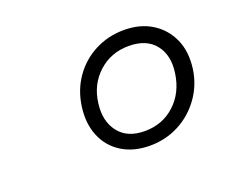

<svg xmlns="http://www.w3.org/2000/svg" viewBox="-64 -954 591 496"><g transform="rotate(-20 232.0 -706.0)"><path d="M446 -703Q440 -660 415.5 -626Q391 -592 354.5 -573Q318 -554 275 -554Q230 -554 198 -574Q166 -594 151.5 -629Q137 -664 143 -709Q149 -753 172.5 -786.5Q196 -820 232.5 -839Q269 -858 313 -858Q357 -858 389 -838Q421 -818 436.5 -783.5Q452 -749 446 -703ZM399 -708Q406 -755 382.5 -785Q359 -815 310 -815Q261 -815 226.5 -783.5Q192 -752 186 -702Q180 -655 203.5 -624.5Q227 -594 275 -594Q324 -594 358 -625.5Q392 -657 399 -708Z"/></g></svg>

Font: Libre Franklin ExtraLight
Style: Italic
Weight: 250
Italic angle: -8°
Designer: Pablo Impallari, Rodrigo Fuenzalida, Nhung Nguyen
Foundry: Impallari Type
Version: Version 3.000